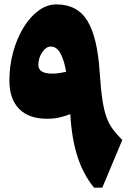

<svg xmlns="http://www.w3.org/2000/svg" viewBox="-20 -867 603 887"><path d="M544.9 -220.2 452.6 0H414.6Q365.7 -59.1 338.6 -141.6Q311.5 -224.1 304.7 -339.8Q276.4 -329.1 252.4 -323.7Q228.5 -318.4 196.3 -318.4Q113.3 -318.4 68.4 -364Q23.4 -409.7 23.4 -494.1Q23.4 -564 41 -627.4Q58.6 -690.9 88.9 -740.2Q119.1 -789.6 158.2 -818.1Q197.3 -846.7 240.2 -846.7Q337.4 -846.7 383.8 -770.8Q430.2 -694.8 440.4 -533.2Q445.8 -454.1 453.4 -404.5Q460.9 -355 472.9 -323.2Q484.9 -291.5 502.4 -268.6Q520 -245.6 544.9 -220.2ZM285.6 -535.2Q276.4 -588.9 259.3 -620.4Q242.2 -651.9 214.4 -651.9Q192.9 -651.9 175 -625.5Q157.2 -599.1 157.2 -566.9Q157.2 -526.9 221.2 -526.9Q238.3 -526.9 252.7 -529.1Q267.1 -531.2 285.6 -535.2Z"/></svg>

Font: Pinar-DS3-FD Black
Style: Regular
Weight: 900
Designer: Amin Abedi
Version: Version 3.000